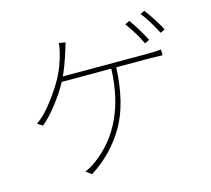

<svg xmlns="http://www.w3.org/2000/svg" viewBox="-117 -945 1234 1125"><g transform="rotate(-15 500.0 -383.0)"><path d="M833 -633.8 804.7 -620.1Q773.4 -687.5 721.7 -757.8L749 -771.5Q795.9 -707 833 -633.8ZM289.1 -557.6H802.7Q860.4 -557.6 885.7 -561.5V-526.4Q835 -528.3 802.7 -528.3H605.5Q595.7 -311.5 518.6 -178.7Q441.4 -45.9 306.6 40L272.5 14.6Q298.8 5.9 339.8 -23.4Q563.5 -188.5 575.2 -528.3H274.4Q244.1 -470.7 193.8 -406.2Q143.6 -341.8 102.5 -309.6L71.3 -329.1Q120.1 -362.3 171.9 -430.2Q223.6 -498 252.9 -552.7Q289.1 -620.1 307.6 -696.3Q315.4 -727.5 317.4 -752.9L356.4 -746.1L337.9 -686.5Q311.5 -604.5 289.1 -557.6ZM824.2 -793 849.6 -805.7Q905.3 -731.4 936.5 -669.9L909.2 -656.2Q864.3 -742.2 824.2 -793Z"/></g></svg>

Font: GenEi Gothic M ExtraLight
Style: Regular
Weight: 200
Designer: o_tamon (Modified); [Source Han Sans]
Ryoko NISHIZUKA  (kana & ideographs); Paul D. Hunt (Latin, Greek & Cyrillic); Wenl
Version: Version 1.1a;Original Version 1.004